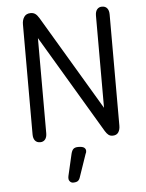

<svg xmlns="http://www.w3.org/2000/svg" viewBox="-56 -650 691 909"><g transform="rotate(-5 289.5 -196.0)"><path d="M431 -127 164 -576Q155 -591 146 -597.5Q137 -604 124 -604Q103 -604 93 -589.5Q83 -575 83 -554V-31Q83 -12 91.5 -1.5Q100 9 116 9Q131 9 139.5 -1.5Q148 -12 148 -31V-483L425 -17Q433 -4 441 2Q449 8 460 8Q479 8 487.5 -4.5Q496 -17 496 -36V-565Q496 -584 487.5 -594.5Q479 -605 463 -605Q448 -605 439.5 -594.5Q431 -584 431 -565ZM259 76 235 180Q234 183 234 186.5Q234 190 234 192Q234 200 240 206.5Q246 213 255 213Q270 213 277.5 207.5Q285 202 289 188L325 83Q329 76 329 69Q329 59 321 53Q313 47 293 47Q278 47 270.5 53.5Q263 60 259 76Z"/></g></svg>

Font: Beiruti
Style: Regular
Weight: 400
Designer: Arlette Boutros
Foundry: Boutros
Version: Version 1.41